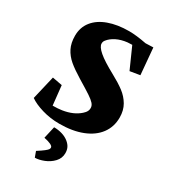

<svg xmlns="http://www.w3.org/2000/svg" viewBox="-230 -801 1043 1184"><g transform="rotate(30 291.5 -209.5)"><path d="M356 -627.9Q312.5 -623 280 -606.7Q247.6 -590.3 229.5 -566.9Q225.1 -561.5 222.9 -555.9Q220.7 -550.3 220.7 -542Q220.7 -519 257.1 -487.8Q293.5 -456.5 374.5 -412.6Q429.7 -382.8 465.6 -355.7Q501.5 -328.6 523.7 -290.8Q545.9 -252.9 545.9 -201.7Q545.9 -135.7 509.3 -86.4Q472.7 -37.1 404.1 -10Q335.4 17.1 241.7 17.1Q177.2 17.1 118.7 -0.2Q60.1 -17.6 26.4 -42L65.9 -210L136.2 -196.8L150.9 -59.1Q188 -59.1 216.3 -63.5Q292 -75.2 336.9 -116.2Q351.1 -128.9 356.4 -139.6Q361.8 -150.4 361.8 -163.1Q361.8 -180.2 348.9 -194.8Q335.9 -209.5 308.8 -227.5Q281.7 -245.6 214.8 -286.1Q158.7 -320.3 125.2 -348.6Q91.8 -377 73.2 -413.8Q54.7 -450.7 54.7 -502Q54.7 -561.5 88.9 -604.5Q123 -647.5 185.5 -670.2Q248 -692.9 331.1 -692.9Q381.3 -692.9 454.6 -678.7L509.3 -680.7L525.9 -492.2L455.1 -480.5L388.7 -629.4Q371.1 -629.4 356 -627.9ZM332.5 85.9Q349.6 100.1 357.7 116.9Q365.7 133.8 365.7 155.8Q365.7 192.4 340.3 219.2Q314.9 246.1 279.5 260Q244.1 273.9 216.3 273.9L201.7 233.9Q233.4 213.4 248 201.9Q262.7 190.4 267.3 183.8Q272 177.2 271.5 169.9Q271 160.2 253.7 151.9Q236.3 143.6 206.1 137.7L225.6 51.8Q255.4 51.8 283.4 60.1Q311.5 68.4 332.5 85.9Z"/></g></svg>

Font: Vesper Libre Heavy
Style: Regular
Weight: 900
Designer: Robert Keller & Kimya Gandhi
Foundry: Mota Italic
Version: Version 1.058